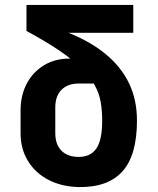

<svg xmlns="http://www.w3.org/2000/svg" viewBox="-20 -750 640 780"><path d="M300 10Q229.9 8.3 176.7 -19.4Q123.6 -47.1 93.6 -96Q63.6 -144.9 63.6 -209.2V-301.2Q63.6 -362.5 88.5 -409.9Q113.5 -457.3 158.3 -484.7Q203.2 -512 262 -512H336.3L386.7 -410.7H299.8Q255 -410.7 229.8 -385.1Q204.6 -359.5 204.6 -313.9V-209.2Q204.6 -163.1 229.7 -137.8Q254.9 -112.5 300 -112.5Q347.7 -112.5 371.4 -146.6Q395.1 -180.7 395.1 -260.3Q395.1 -300.2 389.1 -335.3Q383.1 -370.5 365 -403.5Q347 -436.6 313.1 -470.7Q279.1 -504.8 224.3 -542.4Q169.4 -580.1 87.6 -624.2V-730H521.4V-616.8H258.3Q349.3 -580.4 411 -528.8Q472.7 -477.3 504.6 -410.8Q536.4 -344.2 536.4 -260.3Q536.4 -119.2 477.4 -53.8Q418.4 11.7 300 10Z"/></svg>

Font: JetBrains Mono
Style: Regular
Weight: 400
Monospace: yes
Designer: Philipp Nurullin, Konstantin Bulenkov
Foundry: JetBrains
Version: Version 2.305